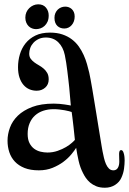

<svg xmlns="http://www.w3.org/2000/svg" viewBox="-20 -775 601 895"><path d="M158.2 -754.9Q181.6 -754.9 194.3 -739.5Q207 -724.1 207 -703.1Q207 -686 201.7 -674.1Q196.3 -662.1 187.7 -654.3Q179.2 -646.5 168.7 -642.8Q158.2 -639.2 147.9 -639.2Q138.7 -639.2 129.6 -642.6Q120.6 -646 113.8 -652.6Q106.9 -659.2 102.5 -669.4Q98.1 -679.7 98.1 -692.9Q98.1 -706.5 103 -717.8Q107.9 -729 116.5 -737.3Q125 -745.6 135.7 -750.2Q146.5 -754.9 158.2 -754.9ZM284.2 -744.1Q292 -744.1 299.8 -741.5Q307.6 -738.8 314 -733.2Q320.3 -727.5 324.2 -718.8Q328.1 -710 328.1 -698.2Q328.1 -686 324.5 -675.8Q320.8 -665.5 314.2 -658Q307.6 -650.4 298.8 -646.2Q290 -642.1 279.8 -642.1Q271 -642.1 262.9 -644.8Q254.9 -647.5 248.3 -653.3Q241.7 -659.2 237.8 -668.7Q233.9 -678.2 233.9 -691.9Q233.9 -704.1 238 -713.6Q242.2 -723.1 249 -730Q255.9 -736.8 265.1 -740.5Q274.4 -744.1 284.2 -744.1ZM150.9 -352.1Q132.8 -352.1 116.9 -358.9Q101.1 -365.7 89.4 -379.4Q77.6 -393.1 70.8 -413.6Q64 -434.1 64 -461.9Q64 -492.2 72.5 -521.2Q81.1 -550.3 99.1 -573Q117.2 -595.7 145.3 -609.4Q173.3 -623 212.9 -623Q245.6 -623 270.8 -614.5Q295.9 -606 314.9 -591.6Q334 -577.1 347.4 -558.1Q360.8 -539.1 370.1 -518.3Q379.4 -497.6 385.5 -476.3Q391.6 -455.1 396 -436Q398.4 -425.3 402.1 -405.5Q405.8 -385.7 410.2 -359.9Q414.6 -334 419.4 -304.4Q424.3 -274.9 429.2 -244.6Q434.1 -214.4 438.7 -185.8Q443.4 -157.2 447.3 -133.5Q451.2 -109.9 453.9 -93Q456.5 -76.2 458 -69.8Q460.9 -54.7 464.6 -39.1Q468.3 -23.4 473.9 -10.5Q479.5 2.4 487.8 10.7Q496.1 19 508.8 19Q516.1 19 521.5 15.6Q526.9 12.2 530 6.3Q533.2 0.5 534.7 -6.8Q536.1 -14.2 536.1 -22Q536.1 -31.2 535.6 -40.8Q535.2 -50.3 535.2 -57.1Q535.2 -64.5 537.1 -69.8Q539.1 -75.2 544.9 -75.2Q550.3 -75.2 553.5 -69.1Q556.6 -63 558.3 -54.9Q560.1 -46.9 560.5 -38.8Q561 -30.8 561 -26.9Q561 -9.8 558.1 11.7Q555.2 33.2 545.9 53.2Q537.1 73.7 516.6 86.9Q496.1 100.1 469.2 100.1Q445.8 100.1 429 93.3Q412.1 86.4 400.1 76.2Q388.2 65.9 380.1 54.2Q372.1 42.5 367.2 32.2Q353.5 5.9 346.4 -25.6Q339.4 -57.1 335 -85.9Q327.6 -73.7 312.7 -55.7Q297.9 -37.6 275.9 -21Q253.9 -4.4 225.1 7.3Q196.3 19 161.1 19Q122.1 19 94.5 8.1Q66.9 -2.9 49.3 -21.7Q31.7 -40.5 23.4 -65.7Q15.1 -90.8 15.1 -119.1Q15.1 -149.4 26.4 -180.2Q37.6 -210.9 63.2 -235.8Q88.9 -260.7 130.1 -276.4Q171.4 -292 231 -292Q244.6 -292 257.6 -290.8Q270.5 -289.6 281 -288.1Q291.5 -286.6 299.1 -285.2Q306.6 -283.7 310.1 -283.2Q307.1 -325.2 302.7 -367.2Q300.8 -384.8 298.6 -404.3Q296.4 -423.8 293.9 -443.6Q291.5 -463.4 288.6 -482.4Q285.6 -501.5 282.2 -518.1Q274.4 -555.7 251.7 -577.9Q229 -600.1 193.8 -600.1Q174.8 -600.1 160.4 -593.3Q146 -586.4 136 -575.7Q126 -564.9 121.1 -551.5Q116.2 -538.1 116.2 -524.9Q116.2 -510.7 123 -501.2Q129.9 -491.7 139.9 -484.4Q149.9 -477.1 161.6 -470.5Q173.3 -463.9 183.3 -455.3Q193.4 -446.8 200.2 -434.8Q207 -422.9 207 -404.8Q207 -380.9 190.7 -366.5Q174.3 -352.1 150.9 -352.1ZM314 -252.9Q310.5 -254.4 302 -256.6Q293.5 -258.8 281.7 -261Q270 -263.2 256.6 -264.6Q243.2 -266.1 230 -266.1Q204.1 -266.1 181.9 -258.8Q159.7 -251.5 143.6 -237.1Q127.4 -222.7 118.2 -200.9Q108.9 -179.2 108.9 -150.9Q108.9 -125 117.4 -108.2Q126 -91.3 139.4 -81.5Q152.8 -71.8 169.2 -67.9Q185.5 -64 201.2 -64Q226.1 -64 248.5 -71.8Q271 -79.6 288.1 -89.8Q305.2 -100.1 315.9 -109.9Q326.7 -119.6 329.1 -123Q325.7 -155.8 322.8 -182.6Q321.3 -194.3 320.1 -205.6Q318.8 -216.8 317.6 -226.6Q316.4 -236.3 315.4 -243.2Q314.5 -250 314 -252.9Z"/></svg>

Font: Henny Penny
Style: Regular
Weight: 400
Version: Version 1.001